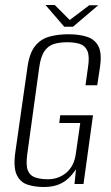

<svg xmlns="http://www.w3.org/2000/svg" viewBox="-20 -736 444 768"><path d="M155 12Q119 12 90 2.5Q61 -7 47 -36.5Q33 -66 41 -125L90 -468Q98 -524 120.5 -552Q143 -580 177.5 -589.5Q212 -599 254 -599Q296 -599 327.5 -589Q359 -579 373.5 -551.5Q388 -524 380 -468L369 -395H322L332 -467Q339 -511 329.5 -532.5Q320 -554 299 -560.5Q278 -567 249 -567Q220 -567 197 -560.5Q174 -554 158.5 -532.5Q143 -511 137 -467L89 -119Q83 -75 91.5 -54Q100 -33 121.5 -26Q143 -19 171 -19Q214 -19 245 -45Q276 -71 283 -119L301 -244H217L221 -275H352L314 0H278L284 -59Q279 -52 273 -44Q267 -36 262 -31Q244 -11 218.5 0.5Q193 12 155 12ZM237 -629 162 -716H199L259 -656L337 -715H373L272 -629Z"/></svg>

Font: Alumni Sans Light
Style: Italic
Weight: 300
Italic angle: -8°
Version: Version 1.016